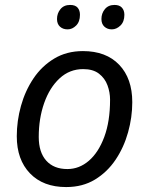

<svg xmlns="http://www.w3.org/2000/svg" viewBox="-20 -750 603 778"><path d="M248 8Q155 8 101.5 -47.5Q48 -103 48 -198Q48 -260 65 -321Q82 -382 115.5 -432Q149 -482 199.5 -512.5Q250 -543 316 -543Q410 -543 463 -487.5Q516 -432 516 -336Q516 -275 499 -214Q482 -153 448.5 -103Q415 -53 365 -22.5Q315 8 248 8ZM253 -65Q301 -65 340 -98.5Q379 -132 402.5 -195Q426 -258 426 -346Q426 -376 415.5 -404.5Q405 -433 381 -451.5Q357 -470 317 -470Q262 -470 221.5 -432.5Q181 -395 159 -332.5Q137 -270 137 -195Q137 -133 167.5 -99Q198 -65 253 -65ZM433 -631Q415 -631 403 -642Q391 -653 391 -673Q391 -696 405 -713Q419 -730 444 -730Q464 -730 474 -719Q484 -708 484 -690Q484 -662 468 -646.5Q452 -631 433 -631ZM254 -631Q235 -631 223 -642Q211 -653 211 -673Q211 -696 225 -713Q239 -730 264 -730Q285 -730 294.5 -719Q304 -708 304 -690Q304 -662 288.5 -646.5Q273 -631 254 -631Z"/></svg>

Font: Noto Sans
Style: Italic
Weight: 400
Italic angle: -12°
Designer: Monotype Design Team
Foundry: Monotype Imaging Inc.
Version: Version 2.013; ttfautohint (v1.8.4.7-5d5b)